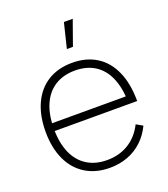

<svg xmlns="http://www.w3.org/2000/svg" viewBox="-142 -865 856 980"><g transform="rotate(-20 286.5 -375.0)"><path d="M40 -270Q40 -358 69.8 -422.2Q99.5 -486.5 155 -520.8Q210.5 -555 287 -555Q364 -555 419.2 -520Q474.5 -485 503.8 -418.2Q533 -351.5 533 -258H488V-272Q486 -349.5 462.2 -403.2Q438.5 -457 394 -485Q349.5 -513 287 -513Q223.5 -513 178 -484.2Q132.5 -455.5 108.8 -401Q85 -346.5 85 -270Q85 -193.5 108.8 -139Q132.5 -84.5 178 -55.8Q223.5 -27 287 -27Q353.5 -27 404.2 -58.2Q455 -89.5 485 -149L520 -129Q498 -83 463.5 -50.8Q429 -18.5 384.2 -1.8Q339.5 15 287 15Q211 15 155.2 -19.5Q99.5 -54 69.8 -118.2Q40 -182.5 40 -270ZM67 -300H507V-258H67ZM286.5 -630H319.5L367.5 -765H319.5Z"/></g></svg>

Font: Tap Sans
Style: Regular
Weight: 400
Designer: Tap Payments
Foundry: Tap Payments
Version: Version 1.001;Glyphs 3.1.2 (3151)